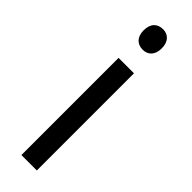

<svg xmlns="http://www.w3.org/2000/svg" viewBox="-254 -743 749 749"><g transform="rotate(45 120.5 -369.0)"><path d="M122 -738C92 -738 71 -720 71 -681C71 -644 92 -625 122 -625C150 -625 171 -644 171 -681C171 -719 150 -738 122 -738ZM163 -536H78V0H163Z"/></g></svg>

Font: Noto Sans Gurmukhi SemiCondensed
Style: Regular
Weight: 400
Width: 4
Designer: Jelle Bosma - Monotype Design Team
Foundry: Monotype Imaging Inc.
Version: Version 2.004